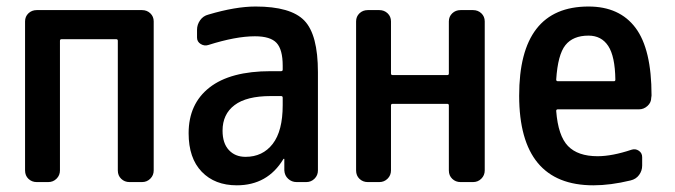

<svg xmlns="http://www.w3.org/2000/svg" viewBox="-20 -550 2040 580"><path d="M90.8 0Q76.2 0 65.9 -9.8Q55.7 -19.5 55.7 -35.2V-485.4Q55.7 -500 65.9 -509.8Q76.2 -519.5 90.8 -519.5H409.2Q423.8 -519.5 434.1 -509.8Q444.3 -500 444.3 -485.4V-35.2Q444.3 -20.5 434.1 -10.3Q423.8 0 409.2 0H371.1Q356.4 0 346.2 -9.8Q335.9 -19.5 335.9 -35.2V-426.8Q335.9 -431.6 331.1 -431.6H166Q161.1 -431.6 161.1 -426.8V-35.2Q161.1 -20.5 150.9 -10.3Q140.6 0 126 0Z M797.9 -259.8Q724.6 -259.8 688.5 -232.4Q652.3 -205.1 652.3 -155.3Q652.3 -117.2 671.4 -96.7Q690.4 -76.2 721.7 -76.2Q773.4 -76.2 803.7 -115.2Q834 -154.3 834 -232.4V-254.9Q834 -259.8 829.1 -259.8ZM695.3 9.8Q628.9 9.8 589.4 -31.2Q549.8 -72.3 549.8 -147.5Q549.8 -236.3 612.8 -285.6Q675.8 -335 797.9 -335H829.1Q834 -335 834 -339.8V-351.6Q834 -400.4 815.4 -420.4Q796.9 -440.4 750 -440.4Q692.4 -440.4 609.4 -414.1Q597.7 -410.2 586.4 -417Q575.2 -423.8 575.2 -436.5V-460Q575.2 -475.6 584.5 -488.8Q593.8 -502 609.4 -505.9Q691.4 -530.3 752 -530.3Q858.4 -530.3 899.4 -487.8Q940.4 -445.3 940.4 -332V-35.2Q940.4 -20.5 930.2 -10.3Q919.9 0 905.3 0H876Q861.3 0 850.6 -9.8Q839.8 -19.5 838.9 -35.2V-69.3Q838.9 -70.3 837.9 -70.3Q835.9 -70.3 835.9 -69.3Q788.1 9.8 695.3 9.8Z M1090.8 0Q1076.2 0 1065.9 -9.8Q1055.7 -19.5 1055.7 -35.2V-485.4Q1055.7 -500 1065.9 -509.8Q1076.2 -519.5 1090.8 -519.5H1126Q1140.6 -519.5 1150.9 -509.8Q1161.1 -500 1161.1 -485.4V-328.1Q1161.1 -323.2 1166 -323.2H1331.1Q1335.9 -323.2 1335.9 -328.1V-485.4Q1335.9 -500 1346.2 -509.8Q1356.4 -519.5 1371.1 -519.5H1409.2Q1423.8 -519.5 1434.1 -509.8Q1444.3 -500 1444.3 -485.4V-35.2Q1444.3 -20.5 1434.1 -10.3Q1423.8 0 1409.2 0H1371.1Q1356.4 0 1346.2 -9.8Q1335.9 -19.5 1335.9 -35.2V-231.4Q1335.9 -236.3 1331.1 -236.3H1166Q1161.1 -236.3 1161.1 -231.4V-35.2Q1161.1 -20.5 1150.9 -10.3Q1140.6 0 1126 0Z M1757.8 -442.4Q1710.9 -442.4 1688 -413.6Q1665 -384.8 1660.2 -309.6Q1660.2 -304.7 1665 -304.7H1835Q1838.9 -304.7 1838.9 -309.6Q1837.9 -379.9 1817.4 -411.1Q1796.9 -442.4 1757.8 -442.4ZM1772.5 9.8Q1548.8 9.8 1548.3 -260.3Q1547.9 -530.3 1757.8 -530.3Q1851.6 -530.3 1899.9 -465.8Q1948.2 -401.4 1948.2 -261.7Q1948.2 -260.7 1947.8 -258.3Q1947.3 -255.9 1947.3 -254.9Q1947.3 -240.2 1936 -230Q1924.8 -219.7 1910.2 -219.7H1665Q1660.2 -219.7 1660.2 -214.8Q1666 -139.6 1695.8 -108.9Q1725.6 -78.1 1785.2 -78.1Q1829.1 -78.1 1887.7 -97.7Q1899.4 -101.6 1909.7 -94.7Q1919.9 -87.9 1919.9 -75.2V-49.8Q1919.9 -34.2 1910.6 -21.5Q1901.4 -8.8 1884.8 -4.9Q1824.2 9.8 1772.5 9.8Z"/></svg>

Font: Rounded-L Mgen+ 1m medium
Style: Regular
Weight: 500
Designer: [Source Han Sans]
Ryoko NISHIZUKA  (kana & ideographs); Paul D. Hunt (Latin, Greek & Cyrillic); Wenlong ZHANG  (bopomofo
Version: Version 1.059.20150602